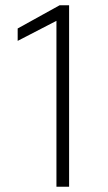

<svg xmlns="http://www.w3.org/2000/svg" viewBox="-20 -708 408 728"><path d="M194 0V-629L47 -553V-600L206 -688H242V0Z"/></svg>

Font: Saira ExtraLight
Style: Regular
Weight: 200
Designer: Hector Gatti with collaboration of the Omnibus-Type team
Foundry: Omnibus-Type
Version: Version 1.100; ttfautohint (v1.8.3)